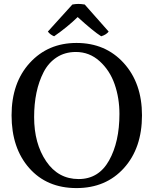

<svg xmlns="http://www.w3.org/2000/svg" viewBox="-20 -939 783 979"><path d="M39 -351Q39 -517 132 -618.5Q225 -720 370 -720Q518 -720 611 -617.5Q704 -515 704 -351Q704 -184 612 -82Q520 20 370 20Q219 20 129 -82Q39 -184 39 -351ZM589 -358Q589 -439 564.5 -509.5Q540 -580 488 -627Q436 -674 367 -674Q311 -674 269 -646.5Q227 -619 202.5 -571.5Q178 -524 166 -466.5Q154 -409 154 -342Q154 -207 215.5 -116.5Q277 -26 381 -26Q483 -26 536 -120.5Q589 -215 589 -358ZM496 -754Q456 -779 376 -852Q325 -802 256 -754Q236 -762 224 -778L349 -916Q366 -919 380 -919Q392 -919 412 -916L534 -778Q522 -762 496 -754Z"/></svg>

Font: Alike
Style: Regular
Weight: 400
Designer: Cyreal (www.cyreal.org)
Foundry: Cyreal (www.cyreal.org)
Version: Version 1.212